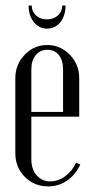

<svg xmlns="http://www.w3.org/2000/svg" viewBox="-20 -664 335 691"><path d="M204.1 -644H215.8Q215.8 -607.4 197.3 -584.2Q178.7 -561 149.9 -561Q120.6 -561 101.8 -584.5Q83 -607.9 83 -644H94.2Q94.2 -622.6 109.6 -608.4Q125 -594.2 148.9 -594.2Q172.9 -594.2 188.5 -608.4Q204.1 -622.6 204.1 -644ZM35.2 -382.8Q35.2 -431.6 68.8 -466.8Q102.5 -502 149.9 -502Q197.3 -502 231.2 -467Q265.1 -432.1 265.1 -382.8V-244.1H92.8V-90.8Q92.8 -55.2 111.8 -33.2Q130.9 -11.2 161.1 -11.2Q189.5 -11.2 214.8 -29.8Q240.2 -48.3 253.9 -79.1L269 -71.8Q251 -34.2 220.9 -13.7Q190.9 6.8 153.8 6.8Q103 6.8 69.1 -27.6Q35.2 -62 35.2 -112.8ZM92.8 -261.2H207V-414.1Q207 -446.8 191.9 -465.8Q176.8 -484.9 150.9 -484.9Q124.5 -484.9 108.6 -465.6Q92.8 -446.3 92.8 -414.1Z"/></svg>

Font: Moniqa Narrow Heading
Style: Regular
Weight: 400
Width: 4
Designer: Rajesh Rajput
Foundry: Rajesh Rajput
Version: Version 1.000